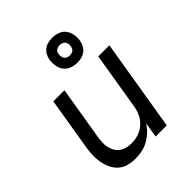

<svg xmlns="http://www.w3.org/2000/svg" viewBox="-214 -892 1027 1027"><g transform="rotate(-45 300.0 -378.5)"><path d="M212 8Q184 8 157.5 0.5Q131 -7 112 -24.5Q93 -42 82 -66.5Q71 -91 66.5 -118Q62 -145 63.5 -173Q65 -201 70 -230L118 -520H202L152 -218Q149 -199 148 -180Q147 -161 151 -143.5Q155 -126 163.5 -110.5Q172 -95 186.5 -84.5Q201 -74 218.5 -69.5Q236 -65 255 -65Q272 -65 290 -68.5Q308 -72 324 -79.5Q340 -87 354.5 -99.5Q369 -112 379 -127Q389 -142 395 -159Q401 -176 404 -193L458 -520H542L456 0H372L386 -86Q372 -64 352.5 -45.5Q333 -27 310 -14.5Q287 -2 262 3Q237 8 212 8ZM355 -575Q332 -575 311.5 -583Q291 -591 278 -608Q265 -625 261.5 -647.5Q258 -670 261 -693Q264 -709 272 -723.5Q280 -738 293.5 -748Q307 -758 323 -761.5Q339 -765 354 -765Q377 -765 398 -757Q419 -749 431.5 -732Q444 -715 448 -692.5Q452 -670 448 -647Q445 -631 437 -616.5Q429 -602 415.5 -592Q402 -582 386 -578.5Q370 -575 355 -575ZM354 -631Q361 -631 367.5 -632.5Q374 -634 379.5 -638Q385 -642 388 -648Q391 -654 392 -661Q394 -670 393 -679Q392 -688 386.5 -695Q381 -702 372.5 -705.5Q364 -709 355 -709Q348 -709 342 -707.5Q336 -706 330 -702Q324 -698 321 -692Q318 -686 317 -679Q316 -670 317 -661Q318 -652 323 -645Q328 -638 336.5 -634.5Q345 -631 354 -631Z"/></g></svg>

Font: Iosevka Custom Oblique
Style: Regular
Weight: 400
Italic angle: -9°
Designer: Belleve Invis
Foundry: Belleve Invis
Version: Version 27.0.1